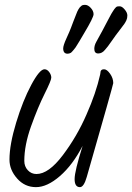

<svg xmlns="http://www.w3.org/2000/svg" viewBox="-20 -787 544 790"><path d="M412 -582Q400 -567 384 -567Q368 -567 368 -586Q368 -600 376 -614.5Q384 -629 390.5 -641Q397 -653 402 -662Q407 -671 412.5 -682Q418 -693 422 -700Q426 -707 430.5 -716Q435 -725 438 -730Q441 -735 444.5 -740.5Q448 -746 450.5 -749.5Q453 -753 456 -756Q459 -759 461.5 -760Q464 -761 473 -761Q482 -761 493 -748Q504 -735 504 -723.5Q504 -712 500 -703.5Q496 -695 491.5 -688.5Q487 -682 475 -666.5Q463 -651 456 -641.5Q449 -632 439 -617.5Q429 -603 424 -596.5Q419 -590 412 -582ZM393 -486Q393 -502 408 -502Q420 -502 433 -483.5Q446 -465 446 -445Q446 -439 337 -59Q325 -17 309 -17Q287 -17 287 -50Q287 -83 320 -187Q279 -108 226.5 -62.5Q174 -17 128 -17Q82 -17 50.5 -52.5Q19 -88 19 -130Q19 -192 46.5 -282.5Q74 -373 108.5 -437.5Q143 -502 163 -502Q174 -502 182.5 -490.5Q191 -479 191 -467.5Q191 -456 163.5 -401Q136 -346 108 -268Q80 -190 80 -125Q80 -102 94.5 -86.5Q109 -71 130 -71Q180 -71 238.5 -148.5Q297 -226 336 -316Q375 -404 392 -480Q393 -484 393 -486ZM258 -566Q240 -566 240 -588Q240 -600 253.5 -629.5Q267 -659 272 -672.5Q277 -686 281 -696.5Q285 -707 287.5 -713Q290 -719 293 -727Q296 -735 298 -739.5Q300 -744 303 -749Q306 -754 308.5 -757Q311 -760 314 -762Q318 -767 330 -767Q342 -767 353.5 -754.5Q365 -742 365 -728.5Q365 -715 326 -650Q310 -622 306.5 -617Q303 -612 298.5 -604Q294 -596 291 -592Q288 -588 284 -583Q280 -578 277.5 -575.5Q275 -573 272 -570Q265 -566 258 -566Z"/></svg>

Font: Kalam Light
Style: Regular
Weight: 300
Version: Version 2.001;PS 1.0;hotconv 1.0.79;makeotf.lib2.5.61930; tt